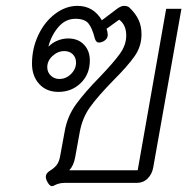

<svg xmlns="http://www.w3.org/2000/svg" viewBox="-20 -623 650 654"><path d="M157 11Q148 11 139 -8Q136 -16 136 -21Q136 -33 151 -42Q167 -52 174.5 -63Q182 -74 185 -92L201 -179Q210 -228 239.5 -268.5Q269 -309 321 -362Q367 -410 388.5 -440Q410 -470 410 -502Q410 -538 386 -556L343 -525Q347 -514 347 -504Q347 -490 332 -482Q324 -478 317 -478Q307 -478 303 -492Q294 -528 281 -543.5Q268 -559 237 -559Q203 -559 179 -531Q155 -503 145 -465H146Q159 -478 176.5 -485Q194 -492 212 -492Q246 -492 266 -471Q286 -450 286 -417Q286 -370 255 -340Q224 -310 179 -310Q138 -310 113.5 -337Q89 -364 89 -406Q89 -458 110.5 -503.5Q132 -549 168 -576Q204 -603 244 -603Q298 -603 327 -554L380 -594Q393 -603 402 -603Q415 -603 421 -597Q441 -578 451.5 -556.5Q462 -535 462 -506Q462 -465 438.5 -431.5Q415 -398 366 -349Q315 -297 288 -260Q261 -223 252 -175L236 -87Q231 -59 216 -43H449L546 -593H598L502 -53Q498 -30 483 -15Q468 0 445 0H199Q182 0 166 8Q162 11 157 11ZM239 -410Q239 -427 228 -438Q217 -449 199 -449Q177 -449 159 -432.5Q141 -416 141 -394Q141 -377 153 -365.5Q165 -354 182 -354Q205 -354 222 -371Q239 -388 239 -410Z"/></svg>

Font: Niramit ExtraLight
Style: Italic
Weight: 200
Italic angle: -10°
Designer: Katatrad Aksorn Co.,Ltd.
Foundry: Cadson Demak Co.,Ltd.
Version: Version 1.000; ttfautohint (v1.6)